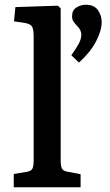

<svg xmlns="http://www.w3.org/2000/svg" viewBox="-20 -790 466 810"><path d="M38 0V-56L92 -65Q111 -68 116.5 -78Q122 -88 122 -115V-634Q122 -668 114.5 -679Q107 -690 80 -694L39 -700L45 -760L224 -766L236 -755V-112Q236 -91 241 -79.5Q246 -68 268 -65L320 -55V0ZM313 -526 281 -557Q302 -586 312.5 -606Q323 -626 323 -644Q323 -663 306 -680Q295 -691 289.5 -700Q284 -709 284 -721Q284 -747 302.5 -758.5Q321 -770 342 -770Q377 -770 393 -747.5Q409 -725 409 -697Q409 -661 385 -615Q361 -569 313 -526Z"/></svg>

Font: Literata 12pt Medium
Style: Regular
Weight: 500
Designer: Latin by Veronika Burian and Jose Scaglione. Greek by Irene Vlachou. Cyrillic by Vera Evstafieva.
Foundry: TypeTogether
Version: Version 3.002